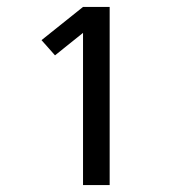

<svg xmlns="http://www.w3.org/2000/svg" viewBox="-20 -858 515 555"><path d="M220 -323V-763L139 -698L100 -742L220 -838H297V-323Z"/></svg>

Font: Iosevka QP
Style: Regular
Weight: 400
Designer: Belleve Invis
Foundry: Belleve Invis
Version: Version 20.0.0; ttfautohint (v1.8.4)